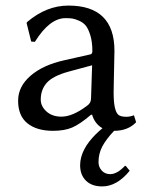

<svg xmlns="http://www.w3.org/2000/svg" viewBox="-20 -459 521 688"><path d="M444.8 152.8Q398.9 209 346.2 209Q309.1 209 288.1 188.5Q267.1 168 267.1 132.8Q267.1 118.2 271.2 103.3Q275.4 88.4 282.5 75Q289.6 61.5 300 48.1Q310.5 34.7 322 23.2Q333.5 11.7 347.2 0.5Q334 -6.8 324.5 -19Q314.9 -31.2 310.1 -47.9H306.2Q266.1 -13.7 238.5 -2Q210.9 9.8 169.9 9.8Q111.8 9.8 78.4 -17.1Q44.9 -43.9 44.9 -98.1Q44.9 -148.9 89.4 -187.5Q133.8 -226.1 210.9 -243.2L304.2 -264.2Q311 -266.1 311 -275.9Q311 -308.1 304 -331.5Q296.9 -355 287.8 -366.5Q278.8 -377.9 263.9 -384.5Q249 -391.1 239 -392.6Q229 -394 214.8 -394Q157.7 -394 105 -309.1L91.8 -310.1L75.2 -377L78.1 -380.9Q147 -439 225.1 -439Q390.1 -439 390.1 -276.9Q390.1 -273.4 389.6 -252.7Q389.2 -231.9 388.7 -208.3Q388.2 -184.6 387.7 -160.2Q387.2 -135.7 387.2 -126Q387.2 -63 403.8 -47.9Q412.1 -40.5 433.1 -40.5Q445.3 -40.5 460 -45.9L467.8 -21Q438.5 9.8 388.7 9.8Q359.9 40.5 346.4 66.2Q333 91.8 333 122.1Q333 139.2 344.5 152.1Q356 165 375 165Q399.9 165 428.2 134.8L431.2 136.2ZM310.1 -225.1 225.1 -202.1Q169.9 -187 147.9 -162.6Q126 -138.2 126 -102.1Q126 -78.1 146.5 -59.6Q167 -41 200.2 -41Q240.2 -41 292 -80.1Q306.2 -89.8 306.2 -106Z"/></svg>

Font: Biolilbert
Style: Regular
Weight: 400
Designer: Philipp H. Poll
Foundry: Philipp H. Poll
Version: Version 1.1.0